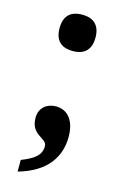

<svg xmlns="http://www.w3.org/2000/svg" viewBox="-110 -592 503 795"><g transform="rotate(15 141.5 -194.5)"><path d="M141 -387C183 -387 218 -406 218 -465C218 -524 183 -543 141 -543C98 -543 64 -524 64 -465C64 -406 98 -387 141 -387ZM50 104V154C171 120 217 45 217 -39C217 -106 187 -148 134 -148C96 -148 64 -124 64 -81C64 -4 132 -13 132 24C132 62 104 83 50 104Z"/></g></svg>

Font: Noto Serif Myanmar SemiCondensed
Style: Bold
Weight: 700
Width: 4
Designer: Ben Mitchell and the Monotype Design Team
Foundry: Monotype Imaging Inc.
Version: Version 2.106